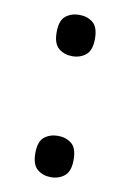

<svg xmlns="http://www.w3.org/2000/svg" viewBox="-67 -571 422 622"><g transform="rotate(10 143.5 -260.0)"><path d="M144 -391Q118 -391 99.5 -406Q81 -421 81 -459Q81 -498 99.5 -512.5Q118 -527 144 -527Q170 -527 188.5 -512.5Q207 -498 207 -459Q207 -421 188.5 -406Q170 -391 144 -391ZM144 7Q118 7 99.5 -8Q81 -23 81 -61Q81 -100 99.5 -114.5Q118 -129 144 -129Q170 -129 188.5 -114.5Q207 -100 207 -61Q207 -23 188.5 -8Q170 7 144 7Z"/></g></svg>

Font: Noto Serif Sinhala
Style: Regular
Weight: 400
Designer: Jelle Bosma - Monotype Design Team
Foundry: Monotype Imaging Inc.
Version: Version 2.006